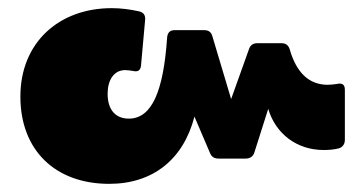

<svg xmlns="http://www.w3.org/2000/svg" viewBox="-20 -509 886 471"><path d="M806 -303C799 -302 791 -301 784 -301C737 -301 707 -332 691 -387C688 -398 681 -403 671 -403H611C601 -403 594 -398 591 -389L547 -266L501 -420C498 -431 491 -435 481 -435H408C397 -435 391 -429 390 -417C381 -286 353 -218 296 -218C264 -218 244 -239 244 -279C244 -312 259 -337 287 -337C293 -337 300 -336 306 -335C318 -332 325 -336 326 -349L336 -460C337 -471 333 -478 322 -481C299 -486 277 -489 254 -489C125 -489 30 -405 30 -272C30 -141 115 -58 248 -58C355 -58 430 -118 457 -223L495 -134C499 -124 506 -120 516 -120H583C593 -120 601 -125 604 -135L638 -242C656 -181 708 -141 774 -141C787 -141 799 -142 811 -145C821 -148 826 -156 826 -166V-289C826 -302 819 -306 806 -303Z"/></svg>

Font: LINE Seed Sans TH Heavy
Style: Regular
Weight: 900
Designer: Dalton Maag Ltd | Thai characters by Cadson Demak Co.,Ltd.
Foundry: Dalton Maag Ltd
Version: Version 1.003